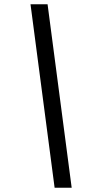

<svg xmlns="http://www.w3.org/2000/svg" viewBox="-20 -770 456 900"><path d="M316 110H236L123 -750H203Z"/></svg>

Font: Geist Regular
Style: Italic
Weight: 400
Italic angle: -12°
Designer: Basement.studio, Andrés Briganti, Mateo Zaragoza
Foundry: Basement.studio, Vercel, Andrés Briganti, Guido Ferreyra, Mateo Zaragoza
Version: Version 1.500; ttfautohint (v1.8.4.7-5d5b)